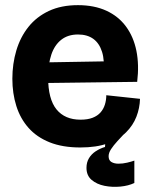

<svg xmlns="http://www.w3.org/2000/svg" viewBox="-20 -559 587 746"><path d="M502 152Q479 163 447.5 166Q416 169 386 163Q356 157 336 140Q316 123 316 93Q316 72 325.5 56Q335 40 351.5 29Q368 18 388 12L392 -47L468 -74L471 -48Q452 -28 436.5 -11Q421 6 411.5 20.5Q402 35 402 48Q402 64 413 70.5Q424 77 440.5 77Q457 77 474 73Q491 69 502 65ZM292 14Q223 14 173 -6Q123 -26 91 -62Q59 -98 43.5 -147Q28 -196 28 -253Q28 -311 43.5 -363Q59 -415 90.5 -454.5Q122 -494 170 -516.5Q218 -539 283 -539Q346 -539 393 -517.5Q440 -496 469.5 -456Q499 -416 510 -361.5Q521 -307 513 -241L119 -236V-316L411 -321L382 -276Q387 -324 376.5 -357.5Q366 -391 342.5 -408Q319 -425 283 -425Q244 -425 218 -404.5Q192 -384 179.5 -347Q167 -310 167 -258Q167 -174 199.5 -134Q232 -94 293 -94Q321 -94 340 -101.5Q359 -109 370.5 -122Q382 -135 387.5 -152.5Q393 -170 393 -189L524 -175Q523 -139 510 -105.5Q497 -72 470 -45Q443 -18 399 -2Q355 14 292 14Z"/></svg>

Font: Bricolage Grotesque 72pt
Style: Bold
Weight: 700
Designer: Mathieu Triay
Foundry: Atelier Triay
Version: Version 1.001;gftools[0.9.33.dev8+g029e19f]